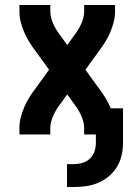

<svg xmlns="http://www.w3.org/2000/svg" viewBox="-20 -540 540 771"><path d="M249 211V119H276Q294 119 311 114Q328 109 341 97Q354 85 359.5 68Q365 51 365 33V0H318V-26Q318 -39 314.5 -52Q311 -65 305.5 -77Q300 -89 293 -100.5Q286 -112 278 -122L250 -161L222 -122Q214 -112 207 -100.5Q200 -89 194.5 -77Q189 -65 185.5 -52Q182 -39 182 -26V0H58V-26Q58 -48 63.5 -69Q69 -90 77.5 -110Q86 -130 97.5 -148.5Q109 -167 122 -184L177 -260L122 -336Q109 -353 97.5 -371.5Q86 -390 77.5 -410Q69 -430 63.5 -451Q58 -472 58 -494V-520H182V-494Q182 -481 185.5 -468Q189 -455 194.5 -443Q200 -431 207 -419.5Q214 -408 222 -398L250 -359L278 -398Q286 -408 293 -419.5Q300 -431 305.5 -443Q311 -455 314.5 -468Q318 -481 318 -494V-520H442V-494Q442 -472 436.5 -451Q431 -430 422.5 -410Q414 -390 402.5 -371.5Q391 -353 378 -336L323 -260L378 -184Q392 -166 404 -146Q416 -126 425 -105H474V33Q474 58 468.5 83Q463 108 450 129.5Q437 151 417.5 167.5Q398 184 374.5 194Q351 204 326 207.5Q301 211 276 211Z"/></svg>

Font: Iosevka Curly Extrabold
Style: Regular
Weight: 800
Monospace: yes
Designer: Belleve Invis
Foundry: Belleve Invis
Version: Version 22.1.2; ttfautohint (v1.8.4)